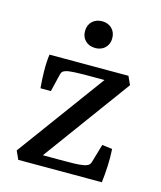

<svg xmlns="http://www.w3.org/2000/svg" viewBox="-94 -659 610 728"><g transform="rotate(15 211.5 -295.0)"><path d="M293 -390 300 -377H203Q186 -377 168.5 -376Q151 -375 138 -373Q126 -370 121 -365.5Q116 -361 114 -351L98 -284H57Q54 -317 53.5 -351.5Q53 -386 57 -416H367L382 -383L122 -28L115 -41H216Q237 -41 256 -41.5Q275 -42 292 -45Q302 -47 308.5 -51Q315 -55 318 -65L339 -137L379 -132Q381 -100 379.5 -66Q378 -32 374 0H46L31 -33ZM271 -537Q271 -514 256 -499.5Q241 -485 218 -485Q194 -485 179 -499.5Q164 -514 164 -537Q164 -561 179 -575.5Q194 -590 218 -590Q241 -590 256 -575.5Q271 -561 271 -537Z"/></g></svg>

Font: Yrsa
Style: Regular
Weight: 400
Designer: Anna Giedrys (Yrsa+Rasa design), David Brezina (Yrsa art-direction, Rasa art-direction, design)
Foundry: Rosetta Type Foundry
Version: Version 2.004